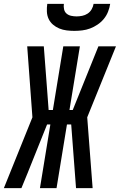

<svg xmlns="http://www.w3.org/2000/svg" viewBox="-56 -975 621 995"><path d="M424 0H338L313 -330H291L237 0H151L205 -330H188L87 -78L55 0H-36L112 -367L85 -735H171L187 -525L196 -405H218L272 -735H358L304 -405H321L454 -735H545L396 -367ZM329 -815Q309 -815 289 -817.5Q269 -820 251 -827.5Q233 -835 218.5 -847.5Q204 -860 196 -877Q188 -894 187 -914.5Q186 -935 189 -955H275Q273 -941 276 -927Q279 -913 289 -904.5Q299 -896 313 -893Q327 -890 341 -890Q355 -890 370 -893Q385 -896 398 -904.5Q411 -913 419 -927Q427 -941 429 -955H515Q512 -935 504 -914.5Q496 -894 482 -877Q468 -860 449.5 -847.5Q431 -835 411 -827.5Q391 -820 370 -817.5Q349 -815 329 -815Z"/></svg>

Font: Iosevka Semibold
Style: Italic
Weight: 600
Italic angle: -9°
Monospace: yes
Designer: Belleve Invis
Foundry: Belleve Invis
Version: Version 32.5.0; ttfautohint (v1.8.4)